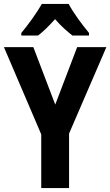

<svg xmlns="http://www.w3.org/2000/svg" viewBox="-20 -953 559 973"><path d="M328 -933H192C170 -893 121 -825 88 -786V-773H173C198 -792 228 -821 259 -856C289 -821 320 -794 347 -773H431V-786C394 -831 351 -889 328 -933ZM260 -423 149 -714H0L189 -272V0H330V-276L519 -714H371Z"/></svg>

Font: Noto Sans Myanmar Condensed
Style: Bold
Weight: 700
Width: 3
Designer: Monotype Design Team
Foundry: Monotype Imaging Inc.
Version: Version 2.107